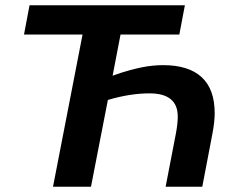

<svg xmlns="http://www.w3.org/2000/svg" viewBox="-20 -708 894 728"><path d="M407 -421Q443 -434 471 -441.5Q499 -449 519 -453Q539 -457 559 -459Q579 -461 599 -461Q695 -461 744.5 -415.5Q794 -370 794 -279Q794 -247 786 -204L747 0H608L647 -202Q654 -240 654 -266Q654 -354 547 -354Q473 -354 389 -329L325 0H181L293 -577H71L92 -688H681L660 -577H437Z"/></svg>

Font: Libra Sans Modern
Style: Bold Italic
Weight: 700
Italic angle: -12°
Foundry: Stefan Peev, Context Ltd
Version: Version 1.000